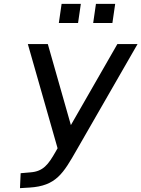

<svg xmlns="http://www.w3.org/2000/svg" viewBox="-20 -764 722 980"><path d="M263.7 10.7C226.6 75.7 200.7 110.8 135.7 115.7L85.4 120.1L82 196.3L130.4 193.4C266.6 185.1 302.7 121.6 373 -1.5L682.1 -539.1H579.1L341.8 -125.5L224.1 -539.1H122.1L273.9 -7.3ZM553.7 -646.5 567.9 -744.1H469.7L455.6 -646.5ZM378.4 -646.5 392.6 -744.1H294.4L280.3 -646.5Z"/></svg>

Font: Winston
Style: Italic
Weight: 400
Italic angle: -8.13011°
Designer: Vernon Adams, Kim Jin-seong, David Berlow, Cristiano Sobral
Foundry: The Winston Project Authors
Version: Version 3.004